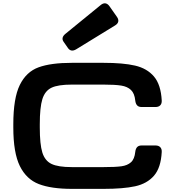

<svg xmlns="http://www.w3.org/2000/svg" viewBox="-20 -1155 1087 1190"><path d="M425.3 -765.6H622.1Q742.5 -765.6 816.9 -748.5Q891.4 -731.3 934.4 -680.7Q977.3 -630 982.4 -532.2Q983.4 -512.7 973.1 -502.2Q962.9 -491.7 943.8 -491.7H857.9Q839.6 -491.7 830.2 -501.6Q820.8 -511.4 818.4 -531.2Q814 -576.3 791.7 -597.4Q769.5 -618.6 731.2 -624.6Q692.9 -630.7 622.1 -630.7H425.3Q339.4 -630.7 299 -611.2Q258.6 -591.8 242.6 -540.6Q226.6 -489.4 226.6 -384.8V-365.2Q226.6 -260.9 242.4 -209.8Q258.3 -158.7 299.2 -139Q340 -119.3 425.3 -119.3H622.1Q695.2 -119.3 732.5 -124.4Q769.8 -129.5 791.9 -149.4Q814 -169.3 818.4 -213.9Q820.8 -233.7 830.2 -243.6Q839.6 -253.4 857.9 -253.4H943.8Q962.9 -253.4 973.1 -242.9Q983.4 -232.4 982.4 -212.9Q977.3 -115.4 934.5 -66.1Q891.7 -16.7 817.7 -0.5Q743.8 15.6 622.1 15.6H425.3Q298 15.6 220.8 -14.1Q143.5 -43.8 103 -125.9Q62.5 -208 62.5 -365.2V-384.8Q62.5 -546.4 102.7 -628.3Q143 -710.2 219.4 -737.9Q295.8 -765.6 425.3 -765.6ZM658.4 -1116.5 704.2 -1051.3Q715.7 -1035.4 712.9 -1021.4Q710.1 -1007.4 692.9 -997.1L452.8 -849.8Q436.8 -840.1 424.1 -841.8Q411.3 -843.6 402.1 -856L374.4 -895.7Q365.4 -908.1 368.2 -920.8Q370.9 -933.4 385.3 -945.2L603.7 -1123.4Q618.8 -1136.1 633 -1134.3Q647.2 -1132.4 658.4 -1116.5Z"/></svg>

Font: Gyrochrome
Style: Regular
Weight: 400
Designer: David Moles
Foundry: David Moles
Version: Version 1.005;Glyphs 3.2.3 (3260)